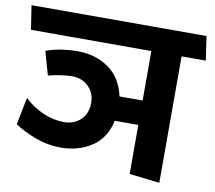

<svg xmlns="http://www.w3.org/2000/svg" viewBox="-88 -770 981 875"><g transform="rotate(10 402.0 -332.0)"><path d="M42 -260Q78 -225 127 -203Q176 -181 227 -181Q273 -181 303.5 -210Q334 -239 334 -288Q334 -334 304 -363.5Q274 -393 228 -393Q206 -393 177.5 -389Q149 -385 118 -377L87 -486Q127 -500 164 -505Q201 -510 232 -510Q316 -510 377 -467Q438 -424 456 -340H563V-569H6L-11 -680H799L815 -569H703V16L563 0V-227H454Q437 -146 376 -105Q315 -64 232 -64Q171 -64 114 -85.5Q57 -107 17 -134Z"/></g></svg>

Font: Palanquin Dark
Style: Regular
Weight: 400
Designer: Pria Ravichandran
Version: Version 1.001